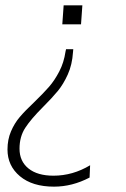

<svg xmlns="http://www.w3.org/2000/svg" viewBox="-20 -509 473 718"><path d="M218 -489H288L283 -418H213ZM182 189Q101 189 54.5 150Q8 111 8 50Q8 13 21 -17.5Q34 -48 54 -71.5Q74 -95 108 -127Q143 -161 163.5 -184.5Q184 -208 201.5 -241.5Q219 -275 225 -316L227 -325H254L253 -314Q250 -267 233.5 -230.5Q217 -194 196 -168.5Q175 -143 140 -108Q96 -64 74.5 -31Q53 2 53 47Q53 94 86.5 121Q120 148 180 148Q252 148 317 109L315 155Q250 189 182 189Z"/></svg>

Font: Muli ExtraLight
Style: Italic
Weight: 275
Italic angle: -4.541°
Designer: Vernon Adams
Foundry: Vernon Adams
Version: Version 2.001